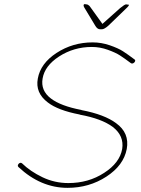

<svg xmlns="http://www.w3.org/2000/svg" viewBox="-20 -903 680 924"><path d="M473 -788 558 -864Q580 -882 587 -882Q601 -880 601 -880Q600 -875 593 -868L502 -780Q482 -762 470 -762H462Q448 -762 438 -780L385 -868Q381 -874 383 -880Q384 -884 389 -883Q393 -882 396 -882Q400 -882 404 -879.5Q408 -877 410 -875Q412 -873 415 -868.5Q418 -864 419 -863ZM69 -99Q176 1 305 1Q409 1 492 -53Q575 -107 590 -186Q604 -263 539 -310Q483 -352 373 -373L371 -374Q272 -393 225 -429Q175 -467 185 -525Q195 -586 264 -631Q335 -677 422 -677Q461 -677 498.5 -663.5Q536 -650 557 -636.5Q578 -623 610 -599Q618 -594 627 -603Q635 -613 626 -618Q594 -642 571.5 -656.5Q549 -671 508.5 -685Q468 -699 426 -699Q330 -699 252.5 -648.5Q175 -598 162 -525Q149 -456 210 -410Q259 -372 363 -352L365 -351Q469 -332 523 -292Q578 -249 568 -186Q556 -119 481 -71Q406 -22 309 -22Q243 -22 184.5 -50Q126 -78 86 -117Q78 -123 70 -115Q62 -106 69 -99Z"/></svg>

Font: Quicksand
Style: Light Italic
Weight: 300
Italic angle: -12°
Designer: Andrew Paglinawan
Foundry: Andrew Paglinawan
Version: 1.002